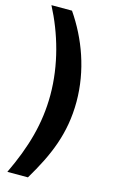

<svg xmlns="http://www.w3.org/2000/svg" viewBox="-136 -793 601 1010"><g transform="rotate(15 164.0 -288.5)"><path d="M12 -742C82 -608 129 -447 129 -284C129 -128 89 10 15 165H127C213 21 271 -110 271 -285C271 -455 212 -614 124 -742Z"/></g></svg>

Font: 18Franklin
Style: Bold
Weight: 700
Designer: Pablo Impallari, Rodrigo Fuenzalida (Modified by Dan O. Williams)
Version: Version 0.025;PS 000.025;hotconv 1.0.88;makeotf.lib2.5.64775